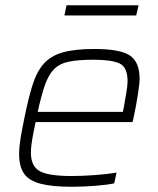

<svg xmlns="http://www.w3.org/2000/svg" viewBox="-20 -705 604 733"><path d="M254 8Q179 8 135 -3.5Q91 -15 72 -42Q53 -69 53 -117Q53 -143 58.5 -177Q64 -211 73 -254Q88 -328 103.5 -378.5Q119 -429 145.5 -460Q172 -491 218 -504.5Q264 -518 340 -518Q439 -518 476 -493Q513 -468 513 -404Q513 -388 506.5 -345Q500 -302 490 -256L486 -239H116Q108 -202 103 -173Q98 -144 98 -122Q98 -70 132 -51.5Q166 -33 253 -33Q292 -33 340.5 -36.5Q389 -40 425 -46L416 -5Q388 1 342.5 4.5Q297 8 254 8ZM124 -278H449L453 -297Q458 -328 462.5 -352.5Q467 -377 467 -395Q467 -449 436 -463Q405 -477 338 -477Q281 -477 245 -470Q209 -463 187.5 -442Q166 -421 152 -381.5Q138 -342 124 -278ZM226 -646 234 -685H509L500 -646Z"/></svg>

Font: Saira ExtraLight
Style: Italic
Weight: 200
Italic angle: -12°
Designer: Hector Gatti with collaboration of the Omnibus-Type team
Foundry: Omnibus-Type
Version: Version 1.100; ttfautohint (v1.8.3)